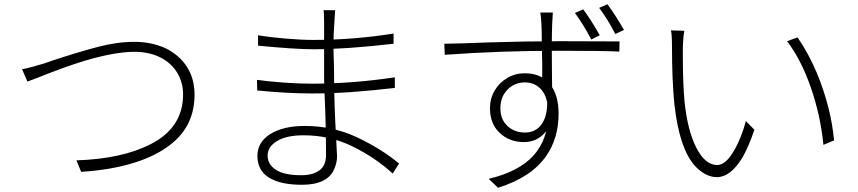

<svg xmlns="http://www.w3.org/2000/svg" viewBox="-20 -833 4040 904"><path d="M135 -519Q154 -525 187 -534L227 -548Q352 -589 442 -612.5Q532 -636 614 -636Q691 -636 757 -607Q822 -576 859 -520Q896 -464 896 -387Q896 -245 790 -158Q718 -99 607.5 -65.5Q497 -32 362 -24L340 -78Q553 -85 687 -153Q842 -231 842 -388Q842 -445 814 -491Q786 -537 734 -563Q682 -589 613 -589Q521 -589 379 -547Q284 -518 165 -470Q146 -463 132 -457.5Q118 -452 109 -449L84 -507Q111 -512 135 -519Z M1554 -720Q1550 -673 1550 -620Q1550 -589 1552 -537L1553 -474Q1553 -344 1563 -176Q1567 -106 1567 -96Q1567 -68 1553 -35Q1520 37 1402 37Q1300 37 1246 3Q1192 -31 1192 -99Q1192 -164 1253 -202Q1314 -240 1415 -240Q1548 -240 1662 -186Q1776 -132 1859 -63L1829 -16Q1747 -91 1640 -143.5Q1533 -196 1409 -196Q1329 -196 1284.5 -169Q1240 -142 1240 -101Q1240 -59 1279 -33.5Q1318 -8 1398 -8Q1452 -8 1483.5 -30.5Q1515 -53 1515 -103Q1515 -236 1509 -372Q1506 -435 1506 -474V-730Q1506 -774 1503 -785H1558Q1558 -778 1556.5 -763.5Q1555 -749 1554 -720ZM1455 -645Q1644 -645 1833 -675V-627Q1608 -601 1456 -601Q1371 -601 1195 -618V-667Q1247 -658 1323 -651.5Q1399 -645 1455 -645ZM1448 -439Q1639 -439 1839 -469V-419Q1725 -406 1634.5 -399.5Q1544 -393 1448 -393Q1333 -393 1191 -407L1190 -457Q1247 -449 1318 -444Q1389 -439 1448 -439Z M2580 -725Q2578 -675 2578 -604L2579 -461Q2580 -435 2580 -395L2533 -432V-469V-533L2531 -631Q2531 -687 2529 -725Q2527 -758 2524 -774H2583Q2583 -763 2581.5 -748Q2580 -733 2580 -725ZM2161 -629 2269 -633Q2460 -639 2614 -639L2897 -638L2896 -590Q2827 -594 2614 -594Q2335 -594 2074 -575L2072 -627Q2095 -627 2161 -629ZM2447 -164Q2379 -164 2333 -207Q2287 -250 2287 -323Q2287 -369 2309 -406.5Q2331 -444 2368.5 -466Q2406 -488 2450 -488Q2528 -488 2569 -437.5Q2610 -387 2610 -298Q2610 -183 2552 -99Q2482 2 2325 51L2281 9Q2424 -25 2492.5 -101.5Q2561 -178 2561 -298Q2561 -373 2530.5 -409Q2500 -445 2451 -445Q2403 -445 2369.5 -411Q2336 -377 2336 -323Q2336 -271 2369 -240Q2402 -209 2452 -209Q2504 -209 2532 -251Q2560 -293 2556 -368L2587 -339Q2587 -257 2547.5 -210.5Q2508 -164 2447 -164ZM2804 -667 2764 -647Q2728 -716 2687 -772L2726 -789Q2763 -739 2804 -667ZM2918 -692 2877 -673Q2841 -743 2801 -796L2840 -813Q2877 -763 2918 -692Z M3196 -631Q3196 -614 3195 -606V-570Q3195 -443 3203 -355Q3217 -219 3258.5 -137.5Q3300 -56 3357 -56Q3395 -56 3432 -117Q3469 -178 3492 -263L3532 -222Q3504 -140 3475 -90Q3419 1 3356 1Q3312 1 3272 -33Q3182 -105 3155 -344Q3144 -459 3144 -608Q3144 -671 3139 -690L3202 -688Q3198 -670 3196 -631ZM3827 -487Q3893 -326 3907 -172L3857 -151Q3843 -291 3797.5 -421.5Q3752 -552 3686 -639L3735 -657Q3787 -582 3827 -487Z"/></svg>

Font: Merged Yaku Han JP Light
Style: Regular
Weight: 300
Designer: Ryoko NISHIZUKA 西塚涼子 (kana, bopomofo & ideographs); Paul D. Hunt (Latin, Greek & Cyrillic); Sandoll Communications 산돌커뮤니
Foundry: Adobe
Version: Version 2.004